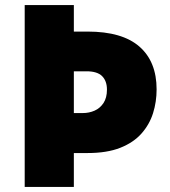

<svg xmlns="http://www.w3.org/2000/svg" viewBox="-20 -734 667 754"><path d="M595 -383Q595 -334 581 -289.5Q567 -245 535.5 -209.5Q504 -174 452 -153.5Q400 -133 324 -133H270V0H77V-714H270V-610H324Q460 -610 527.5 -551Q595 -492 595 -383ZM305 -290Q330 -290 351.5 -299.5Q373 -309 386.5 -329.5Q400 -350 400 -382Q400 -416 381 -435Q362 -454 320 -454H270V-290Z"/></svg>

Font: Noto Sans Khmer Black
Style: Regular
Weight: 900
Version: Version 2.003